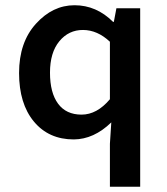

<svg xmlns="http://www.w3.org/2000/svg" viewBox="-20 -523 640 737"><path d="M401.9 -142.1V-362.8Q354 -407.7 298.8 -408Q243.7 -408.2 207.8 -364.7Q171.9 -321.3 171.9 -244.1Q171.9 -167 202.9 -125Q233.9 -83 293 -83Q352.1 -83 401.9 -142.1ZM414.1 -439H417L426.8 -491.2H518.1V193.8H401.9V28.8L407.2 -53.2Q340.3 11.7 263.2 12.2Q167 12.2 110.1 -56.4Q53.2 -125 53.2 -242.7Q53.2 -360.4 117.7 -431.6Q182.1 -502.9 266.1 -502.9Q350.1 -502.9 414.1 -439Z"/></svg>

Font: SourceCodePro-Semibold
Style: Regular
Weight: 600
Monospace: yes
Designer: Paul D. Hunt
Foundry: Adobe Systems Incorporated
Version: Version 1.009;PS 1.000;hotconv 1.0.70;makeotf.lib2.5.5900